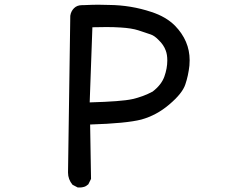

<svg xmlns="http://www.w3.org/2000/svg" viewBox="-20 -786 1040 831"><path d="M335 -763.7Q337.9 -763.7 340.8 -763.7Q382.8 -765.6 404.8 -765.6Q426.8 -765.6 452.1 -764.6Q546.9 -763.7 634.8 -734.4Q698.2 -713.9 737.3 -674.8Q800.8 -609.4 800.8 -525.4Q800.8 -513.7 799.8 -502Q794.9 -458 782.2 -420.9Q769.5 -381.8 712.9 -334Q658.2 -287.1 591.8 -268.6Q527.3 -252 370.1 -247.1L374 -11.7L362.3 11.7Q352.5 20.5 343.3 22.9Q334 25.4 328.1 25.4Q322.3 25.4 316.4 25.4L293.9 13.7Q274.4 -9.8 274.4 -39.1L284.2 -717.8Q287.1 -737.3 300.3 -750.5Q313.5 -763.7 335 -763.7ZM704.1 -524.4Q704.1 -549.8 697.3 -567.4Q688.5 -591.8 667 -612.3Q649.4 -630.9 632.8 -636.7Q607.4 -645.5 578.6 -654.8Q549.8 -664.1 502 -667Q473.6 -668.9 440.9 -668.9Q408.2 -668.9 379.9 -668L368.2 -342.8Q505.9 -346.7 552.2 -356.9Q598.6 -367.2 640.6 -389.6Q678.7 -418.9 691.4 -454.6Q704.1 -490.2 704.1 -524.4Z"/></svg>

Font: JasonHandwriting2
Style: SemiBold
Weight: 600
Version: Version 1.04.7